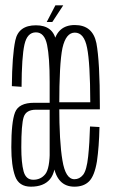

<svg xmlns="http://www.w3.org/2000/svg" viewBox="-20 -698 424 721"><path d="M202 -106V-392.5Q202 -487.5 190.5 -545.2Q179 -603 115 -603Q49.5 -603 37.5 -546.2Q25.5 -489.5 24.5 -374.5L61 -372Q61.5 -484.5 71.8 -530.5Q82 -576.5 115 -576.5Q147 -576.5 156.8 -529.5Q166.5 -482.5 166.5 -390.5V-99.5L172 -85.5ZM96 3Q144 3 167.5 -24.8Q191 -52.5 191 -126L167 -135.5Q167 -65 150 -44Q133 -23 105 -23Q77 -23 68.5 -55Q60 -87 60 -144.5Q60 -231 69 -258.5Q78 -286 115 -286Q137.5 -286 172 -286V-312Q137.5 -312 108 -312Q50.5 -312 36.5 -276Q22.5 -240 22.5 -145Q22.5 -75.5 36.8 -36.2Q51 3 96 3ZM259.5 3V-25Q226 -25 214.5 -95.5Q202.5 -165 202.5 -301Q202.5 -460 214.5 -517.5Q227.5 -575.5 261 -575.5Q296 -575.5 307 -518.5Q318.5 -462.5 319 -314H196.5V-287.5H355Q355 -295 355 -301Q355 -467 342 -536Q328 -604 261 -604Q195 -604 181 -534Q166.5 -463.5 166.5 -301Q166.5 -163.5 180.5 -80Q193.5 3 259.5 3ZM259.5 -25V3Q294.5 3 314.5 -17Q335 -37.5 344 -92Q352 -146.5 353.5 -221L318 -223Q316.5 -162 311 -110Q305.5 -58.5 292 -41.5Q278.5 -25 259.5 -25ZM155.5 -615.5H176.5L217.5 -678H188Z"/></svg>

Font: Anybody ExtraCondensed ExtraLight
Style: Regular
Weight: 250
Width: 2
Version: Version 1.113;gftools[0.9.25]